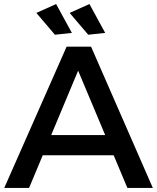

<svg xmlns="http://www.w3.org/2000/svg" viewBox="-20 -931 778 951"><path d="M310 -700H431L737 0H611L367 -581L124 0H1ZM155 -262H574V-162H155ZM423 -911 501 -768 417 -759 325 -867ZM258 -911 336 -768 252 -759 160 -867Z"/></svg>

Font: Alexandria
Style: Regular
Weight: 400
Designer: Mohamed Gaber
Foundry: Kief Type Foundry
Version: Version 5.100